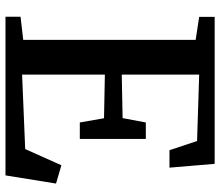

<svg xmlns="http://www.w3.org/2000/svg" viewBox="-70 -712 783 682"><g transform="rotate(90 321.0 -371.5)"><path d="M122 -63V-675.5L40.5 -688V-743H562.5L576 -582.5H514L481.5 -680.5L245.5 -688V-413L400 -416L415.5 -498.5H474V-264H415.5L400.5 -350L245.5 -353V-59L510 -70L567.5 -198.5L632.5 -179.5L603.5 0H40V-53.5Z"/></g></svg>

Font: Merriweather Light 18pt SemiBold
Style: Regular
Weight: 600
Version: Version 2.100